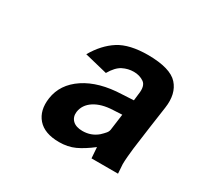

<svg xmlns="http://www.w3.org/2000/svg" viewBox="-85 -832 553 536"><g transform="rotate(30 191.0 -564.5)"><path d="M159 -397Q112 -397 90 -422.2Q68 -447.5 74 -489Q81 -537.5 126.5 -567.8Q172 -598 245 -600.5L282 -602.5L284.5 -624Q289 -652.5 275 -662Q261 -671.5 242.5 -671.5Q224 -671.5 207.2 -663Q190.5 -654.5 176 -629.5L102.5 -647.5Q126.5 -689 160.2 -710.5Q194 -732 254 -732Q325.5 -731.5 350.2 -704Q375 -676.5 368 -628.5Q362 -587 358.2 -559.8Q354.5 -532.5 350.5 -503Q349.5 -497.5 348 -484.2Q346.5 -471 345.2 -456.5Q344 -442 344 -432.5L346 -403H260.5L258 -438Q231.5 -417.5 209.2 -407.2Q187 -397 159 -397ZM200 -456.5Q228 -456.5 248.5 -474Q256 -481 261.5 -487.5Q267 -494 267.5 -503L274 -551.5L245 -550Q208.5 -548.5 185.8 -533.8Q163 -519 159.5 -494.5Q157.5 -477.5 168.2 -467Q179 -456.5 200 -456.5Z"/></g></svg>

Font: Public Sans Thin
Style: Bold Italic
Weight: 700
Italic angle: -8°
Version: Version 2.001